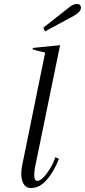

<svg xmlns="http://www.w3.org/2000/svg" viewBox="-20 -935 427 965"><path d="M198 -796 325 -896Q347 -915 367 -915Q376 -915 381.5 -910Q387 -905 387 -897Q387 -876 352 -856L206 -777ZM87 -62Q87 -79 90 -97L207 -671Q162 -680 144 -687L145 -694L282 -708L156 -94Q152 -68 152 -56Q152 -26 167 -26Q188 -26 216.5 -65Q245 -104 258 -145L276 -136Q251 -72 215 -31Q179 10 135 10Q111 10 99 -10Q87 -30 87 -62Z"/></svg>

Font: Trirong Light
Style: Italic
Weight: 300
Italic angle: -12°
Designer: Katatrad Team
Foundry: CadsonDemak
Version: Version 1.001